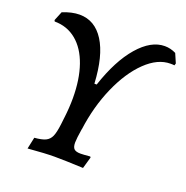

<svg xmlns="http://www.w3.org/2000/svg" viewBox="-119 -752 841 869"><g transform="rotate(20 302.0 -318.0)"><path d="M604 -584 601 -574Q595 -575 582 -575Q521 -575 463 -519Q405 -463 363 -367.5Q321 -272 306 -158V-161L300 -119Q298 -99 298 -92Q298 -70 307 -61.5Q316 -53 338 -53Q351 -53 384 -56L387 -52L371 4Q281 0 233 0Q189 0 105 7L117 -49Q153 -52 170.5 -60.5Q188 -69 196.5 -88Q205 -107 210 -148L214 -183V-182Q220 -232 220 -276Q220 -367 196.5 -434.5Q173 -502 128.5 -538.5Q84 -575 24 -575L21 -581L39 -625Q83 -643 120 -643Q194 -643 238 -573.5Q282 -504 289 -372H300Q342 -499 403.5 -570Q465 -641 531 -641Q559 -641 585 -628Z"/></g></svg>

Font: Alegreya Medium
Style: Italic
Weight: 500
Italic angle: -7°
Designer: Juan Pablo del Peral
Foundry: Huerta Tipografica
Version: Version 2.008; ttfautohint (v1.8)